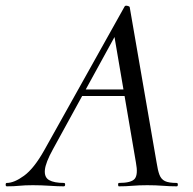

<svg xmlns="http://www.w3.org/2000/svg" viewBox="-58 -658 680 678"><path d="M-34 0Q-38 0 -38 -6Q-38 -12 -34 -12Q-8 -12 27 -37.5Q62 -63 98 -127L382 -635Q384 -639 391.5 -637.5Q399 -636 400 -633L495 -84Q499 -57 505 -41Q511 -25 524.5 -18.5Q538 -12 566 -12Q570 -12 570 -6Q570 0 566 0Q542 0 517 -2Q492 -4 462 -4Q433 -4 410 -2Q387 0 362 0Q359 0 359 -6Q359 -12 362 -12Q406 -12 418 -27Q430 -42 422 -84L344 -541L378 -585L129 -131Q103 -84 100.5 -58Q98 -32 115.5 -22Q133 -12 168 -12Q172 -12 172 -6Q172 0 167 0Q147 0 117 -2Q87 -4 58 -4Q29 -4 10.5 -2Q-8 0 -34 0ZM215 -319 231 -342H418L420 -319Z"/></svg>

Font: Cormorant Light Medium
Style: Italic
Weight: 500
Italic angle: -10°
Version: Version 4.000